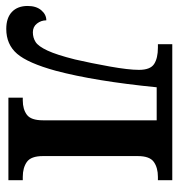

<svg xmlns="http://www.w3.org/2000/svg" viewBox="2 -578 583 628"><g transform="rotate(90 294.0 -264.5)"><path d="M0 -63Q0 -91 14 -107.5Q28 -124 47 -124Q47 -107 57.5 -93.5Q68 -80 86 -80Q104 -80 118 -89Q132 -98 146 -128Q160 -158 175 -218Q187 -270 198 -331.5Q209 -393 209 -427Q209 -464 190 -476.5Q171 -489 136 -489H125V-536H570V-489H559Q529 -489 510 -475.5Q491 -462 491 -423V-113Q491 -74 510 -60.5Q529 -47 559 -47H570V0H300V-47H309Q338 -47 356 -60.5Q374 -74 374 -113V-485H266Q246 -283 212 -155Q187 -64 156.5 -28.5Q126 7 75 7Q39 7 19.5 -11.5Q0 -30 0 -63Z"/></g></svg>

Font: Noto Serif NarrowSemiBold
Style: Regular
Weight: 600
Width: 4
Designer: Monotype Design Team
Foundry: Monotype Imaging Inc.
Version: Version 1.001